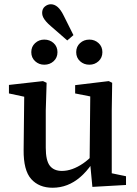

<svg xmlns="http://www.w3.org/2000/svg" viewBox="-20 -869 644 902"><path d="M227 13Q163 13 126.5 -28Q90 -69 91 -165L94 -437L120 -409L22 -430V-470L182 -488L199 -480L195 -350V-175Q195 -115 214 -90.5Q233 -66 271 -66Q295 -66 320 -75Q345 -84 370 -101Q395 -118 417 -142L431 -98H411Q386 -62 357 -37Q328 -12 295.5 0.5Q263 13 227 13ZM414 9 403 -107 401 -109 404 -416 333 -430V-469L491 -488L507 -480L505 -350V-55L572 -41V0ZM188 -565Q163 -565 145 -581.5Q127 -598 127 -624Q127 -650 145 -666.5Q163 -683 188 -683Q214 -683 232 -666.5Q250 -650 250 -624Q250 -598 232 -581.5Q214 -565 188 -565ZM296 -679 219 -746Q205 -758 196 -768.5Q187 -779 182.5 -788.5Q178 -798 178 -808Q178 -828 191 -838.5Q204 -849 219 -849Q236 -849 251 -836Q266 -823 280 -794L325 -704ZM400 -565Q374 -565 356 -581.5Q338 -598 338 -624Q338 -650 356 -666.5Q374 -683 400 -683Q425 -683 443 -666.5Q461 -650 461 -624Q461 -598 443 -581.5Q425 -565 400 -565Z"/></svg>

Font: Source Serif 4 18pt Medium
Style: Regular
Weight: 500
Designer: Frank Grießhammer
Foundry: Adobe Systems Incorporated
Version: Version 4.004;hotconv 1.0.116;makeotfexe 2.5.65601